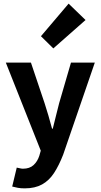

<svg xmlns="http://www.w3.org/2000/svg" viewBox="-20 -839 553 1055"><path d="M116 196Q94 196 78 193Q62 190 47 186L72 82Q79 83 88.5 85.5Q98 88 106 88Q143 88 164.5 68Q186 48 196 17L204 -11L12 -495H150L225 -272Q236 -239 246 -204Q256 -169 266 -132H270Q279 -167 287.5 -202.5Q296 -238 305 -272L370 -495H501L327 11Q304 70 277 111.5Q250 153 211 174.5Q172 196 116 196ZM273 -573 205 -640 357 -819 450 -729Z"/></svg>

Font: Assistant ExtraLight
Style: Bold
Weight: 700
Version: Version 3.000